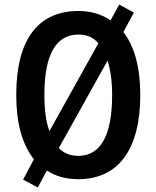

<svg xmlns="http://www.w3.org/2000/svg" viewBox="-20 -773 683 839"><path d="M593 -358C593 -477 568 -571 519 -633L565 -718L501 -753L463 -684C424 -711 377 -725 323 -725C142 -725 51 -594 51 -359C51 -240 74 -147 128 -77L81 12L145 46L185 -28C222 -3 268 10 322 10C501 10 593 -125 593 -358ZM174 -358C174 -530 222 -622 323 -622C359 -622 388 -610 410 -584L196 -200C181 -240 174 -293 174 -358ZM470 -358C470 -185 422 -92 322 -92C288 -92 259 -103 237 -126L450 -508C463 -468 470 -417 470 -358Z"/></svg>

Font: Noto Sans Tamil Condensed SemiBold
Style: Regular
Weight: 600
Width: 3
Designer: Jelle Bosma - Monotype Design Team
Foundry: Monotype Imaging Inc.
Version: Version 2.004